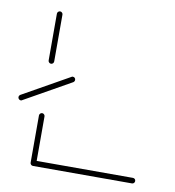

<svg xmlns="http://www.w3.org/2000/svg" viewBox="-65 -575 578 633"><g transform="rotate(10 224.5 -258.5)"><path d="M86.3 -1.5Q82.6 -1.5 79.8 -4.3Q77 -7 77 -10.7V-167.4Q77 -171.1 79.8 -173.9Q82.6 -176.7 86.3 -176.7Q90 -176.7 92.8 -173.9Q95.6 -171.1 95.6 -167.4V-10.7Q95.6 -7 93 -4.3Q90.4 -1.5 86.3 -1.5ZM427 -9.3Q427 -5.6 424.4 -2.8Q421.9 0 417.8 0H86.3Q82.6 0 79.8 -2.8Q77 -5.6 77 -9.3Q77 -13.3 79.8 -15.9Q82.6 -18.5 86.3 -18.5H417.8Q421.9 -18.5 424.4 -15.9Q427 -13.3 427 -9.3ZM164.8 -312.6Q168.9 -312.6 171.5 -310Q174.1 -307.4 174.1 -303.3Q174.1 -298.5 169.6 -295.2L13.7 -207.4Q12.2 -205.9 9.3 -205.9Q5.6 -205.9 2.8 -208.7Q0 -211.5 0 -215.2Q0 -220 4.4 -223.3L160.4 -311.1Q161.9 -312.6 164.8 -312.6ZM86.3 -342.2Q82.6 -342.2 79.8 -345Q77 -347.8 77 -351.5V-508.1Q77 -511.9 79.8 -514.6Q82.6 -517.4 86.3 -517.4Q90 -517.4 92.8 -514.6Q95.6 -511.9 95.6 -508.1V-351.5Q95.6 -347.8 93 -345Q90.4 -342.2 86.3 -342.2Z"/></g></svg>

Font: 26F Galaxy Sans Hairline
Style: Regular
Weight: 50
Designer: C₂₉H₂₅N₃O₅
Version: Version 1.100